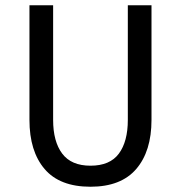

<svg xmlns="http://www.w3.org/2000/svg" viewBox="-20 -700 688 730"><path d="M92 -680H182V-244Q182 -162 216.5 -116Q251 -70 324 -70Q398 -70 432 -116Q466 -162 466 -244V-680H556V-244Q556 -125 498 -57.5Q440 10 324 10Q207 10 149.5 -57.5Q92 -125 92 -244Z"/></svg>

Font: Inria Sans
Style: Regular
Weight: 400
Designer: Black Foundry Team
Foundry: Black Foundry
Version: Version 1.2; ttfautohint (v1.8.3)